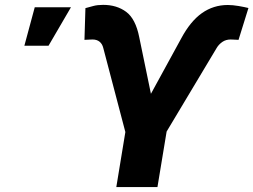

<svg xmlns="http://www.w3.org/2000/svg" viewBox="-20 -757 1025 777"><path d="M450.7 0 487.3 -222.7 397.9 -563Q394 -579.1 383.1 -588.1Q372.1 -597.2 354 -597.2Q346.7 -597.2 335.2 -596.4Q323.7 -595.7 321.8 -595.7L325.7 -724.1Q341.8 -728.5 358.2 -732.9Q374.5 -737.3 397.5 -737.3Q452.6 -737.3 490.7 -709Q528.8 -680.7 543.5 -606.4L590.8 -377.4L713.4 -601.6Q750.5 -670.9 797.1 -703.9Q843.8 -736.8 901.9 -736.8Q921.4 -736.8 945.6 -732.7Q969.7 -728.5 985.4 -724.6L945.3 -595.7Q943.4 -595.7 931.9 -596.4Q920.4 -597.2 913.6 -597.2Q894 -597.2 879.6 -587.2Q865.2 -577.1 856.9 -563L654.3 -224.6L617.2 0ZM78.6 -571.8 120.6 -727.5H267.1L176.3 -571.8Z"/></svg>

Font: Inter 20pt ExtraBold
Style: Italic
Weight: 800
Italic angle: -9.3988°
Version: Version 4.001;git-66647c0bb